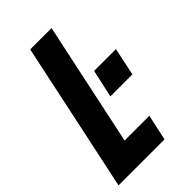

<svg xmlns="http://www.w3.org/2000/svg" viewBox="-215 -760 833 833"><g transform="rotate(-45 201.0 -344.0)"><path d="M244 -298 272 -426H406L379 -298ZM-4 0 142 -688H273L152 -119H304L278 0Z"/></g></svg>

Font: Saira Condensed
Style: Bold Italic
Weight: 700
Width: 3
Italic angle: -12°
Designer: Hector Gatti with collaboration of the Omnibus-Type team
Foundry: Omnibus-Type
Version: Version 1.101